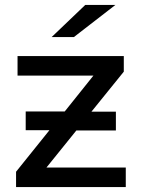

<svg xmlns="http://www.w3.org/2000/svg" viewBox="-20 -757 571 777"><path d="M489 -79V0H45V-62L180 -230H84V-306H242L358 -451H51V-530H481V-467L350 -305H449V-229H289L168 -79ZM325 -737H447L279 -607H189Z"/></svg>

Font: Montserrat Alternates Medium
Style: Regular
Weight: 500
Designer: Julieta Ulanovsky
Foundry: Julieta Ulanovsky
Version: Version 7.200